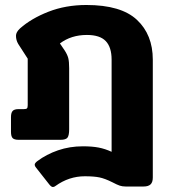

<svg xmlns="http://www.w3.org/2000/svg" viewBox="-20 -560 684 769"><path d="M430 170Q400 155 378 150.5Q356 146 320 146Q256 146 202 185Q197 189 192 189Q185 189 176 177L124 111Q119 105 119 100Q119 93 130 85Q166 58 212.5 42Q259 26 312 26Q349 26 375 31Q401 36 427 48V-321Q427 -371 403.5 -395.5Q380 -420 328 -420Q265 -420 220 -386L239 -358Q250 -341 253.5 -327Q257 -313 257 -287V-42Q257 -18 250.5 -9Q244 0 222 0H55Q37 0 30.5 -7Q24 -14 24 -32V-91Q24 -108 30.5 -115.5Q37 -123 55 -123H76Q85 -123 88 -126Q91 -129 91 -139V-325L53 -384Q44 -399 44 -417Q44 -431 60 -446Q105 -486 174 -513Q243 -540 326 -540Q465 -540 528.5 -480.5Q592 -421 592 -321V151Q592 170 583 178.5Q574 187 555 187H483Q470 187 459.5 183.5Q449 180 430 170Z"/></svg>

Font: Mitr Medium
Style: Regular
Weight: 500
Designer: Thanarat Vachiruckul
Foundry: Cadson Demak
Version: Version 1.003